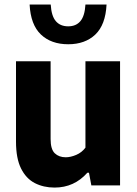

<svg xmlns="http://www.w3.org/2000/svg" viewBox="-20 -817 603 846"><path d="M220.5 9.5Q172 9.5 133.5 -10.2Q95 -30 72.8 -74.5Q50.5 -119 50.5 -193V-547H203V-204.5Q203 -159 221.5 -141.5Q240 -124 269.5 -124Q291 -124 315.8 -134.5Q340.5 -145 356.5 -166.5V-547H509V0H382.5L372 -56H365Q307 9.5 220.5 9.5ZM280.5 -622Q205.5 -622 160.2 -665Q115 -708 110.5 -797H203.5Q206.5 -746.5 226 -723.8Q245.5 -701 280.5 -701Q315 -701 334.2 -723.8Q353.5 -746.5 356.5 -797H449.5Q445 -707.5 400 -664.8Q355 -622 280.5 -622Z"/></svg>

Font: Encode Sans SemiCondensed SemiCondensed
Style: Bold
Weight: 700
Width: 4
Designer: Multiple Designers
Foundry: Impallari Type
Version: Version 3.000; ttfautohint (v1.8.3) -l 8 -r 50 -G 200 -x 14 